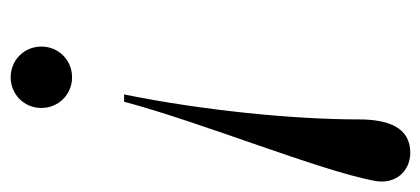

<svg xmlns="http://www.w3.org/2000/svg" viewBox="-240 -558 808 369"><g transform="rotate(90 164.5 -374.0)"><path d="M328 -689C336 -730 309 -758 274 -758C225 -758 210 -715 210 -659C210 -533 192.5 -358 162 -208H176C216 -358 308 -583 328 -689ZM70 -49C70 -16 96 10 129 10C162 10 188 -16 188 -49C188 -82 162 -108 129 -108C96 -108 70 -82 70 -49Z"/></g></svg>

Font: Bodoni* 16pt
Style: Italic
Weight: 400
Italic angle: -13°
Version: Version 2.3